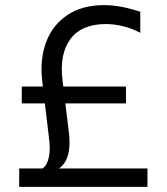

<svg xmlns="http://www.w3.org/2000/svg" viewBox="-20 -730 651 750"><path d="M172 -186 145 -413Q135 -496 159.5 -563.5Q184 -631 242 -670.5Q300 -710 387 -710Q450 -710 528 -684V-602Q462 -636 393 -636Q299 -636 255.5 -578Q212 -520 224 -418L249 -213Q259 -133 231.5 -93Q204 -53 135 -53L105 -60Q148 -60 163.5 -93.5Q179 -127 172 -186ZM55 -72H556V0H55ZM65 -392H472V-326H65Z"/></svg>

Font: TASA Explorer VF
Style: Regular
Weight: 400
Designer: Weizhong Zhang
Foundry: Local Remote
Version: Version 1.000;Glyphs 3.2 (3192)